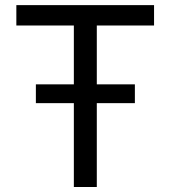

<svg xmlns="http://www.w3.org/2000/svg" viewBox="-20 -748 682 768"><path d="M45.4 -646V-727.5H596.2V-646H367.2V0H275.4V-646ZM123.5 -335.4V-410.6H519.5V-335.4Z"/></svg>

Font: Inter 16pt
Style: Regular
Weight: 400
Version: Version 4.001;git-66647c0bb